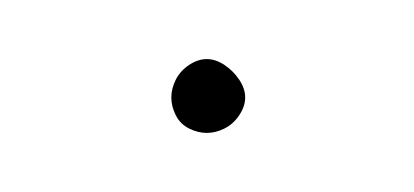

<svg xmlns="http://www.w3.org/2000/svg" viewBox="-20 -733 140 65"><path d="M38 -700Q38 -697 39.5 -694Q41 -691 44 -689.5Q47 -688 50 -688Q53 -688 56 -689.5Q59 -691 61 -694Q63 -697 63 -700Q63 -703 61 -706Q59 -709 56 -711Q53 -713 50 -713Q47 -713 44 -711Q41 -709 39.5 -706Q38 -703 38 -700Z"/></svg>

Font: Linefont Thin
Style: Regular
Weight: 100
Monospace: yes
Version: Version 3.002;gftools[0.9.33]